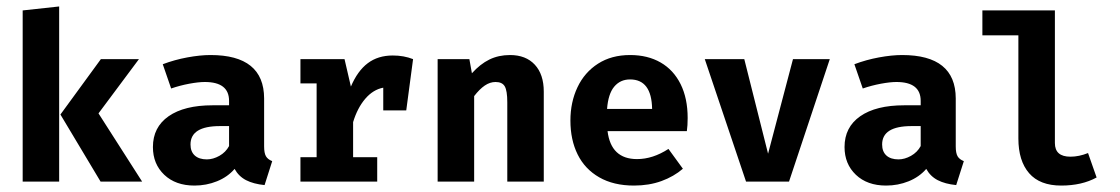

<svg xmlns="http://www.w3.org/2000/svg" viewBox="-20 -559 3446 591"><path d="M162.1 0H49.8V-526.9L162.1 -539.1ZM283.2 -210 417.5 0H289.6L166 -206.5L290.5 -377H407.7Z M817.9 -63 794.4 10.7Q760.3 7.3 737.5 -4.4Q714.8 -16.1 702.1 -39.1Q680.7 -14.2 647.9 -1Q615.2 12.2 578.6 12.2Q520.5 12.2 485.6 -21Q450.7 -54.2 450.7 -106.4Q450.7 -167.5 499 -201.2Q547.4 -234.9 634.3 -234.9H685.1V-248.5Q685.1 -306.6 610.4 -306.6Q591.3 -306.6 562.5 -301.3Q533.7 -295.9 506.8 -286.6L481 -361.3Q517.1 -375 556.6 -382.3Q596.2 -389.6 627.9 -389.6Q792.5 -389.6 793 -256.3V-108.4Q793 -87.9 798.6 -78.1Q804.2 -68.4 817.9 -63ZM685.1 -109.4V-170.9H657.2Q566.4 -170.9 566.4 -114.3Q566.4 -92.3 579.6 -80.3Q592.8 -68.4 616.7 -68.4Q635.7 -68.4 655.3 -79.3Q674.8 -90.3 685.1 -109.4Z M1251.5 -377 1230.5 -219.2H1159.7V-289.1Q1128.4 -283.2 1104.2 -254.9Q1080.1 -226.6 1066.9 -183.1V-75.2H1141.1V0H904.8V-75.2H954.6V-302.2H904.8V-377H1040.5L1060.1 -292.5Q1080.6 -340.8 1112.1 -364.5Q1143.6 -388.2 1189 -388.2Q1223.1 -388.2 1251.5 -377Z M1327.1 -377H1424.8L1432.6 -333.5Q1458 -361.8 1486.3 -375.7Q1514.6 -389.6 1549.8 -389.6Q1598.6 -389.6 1626.2 -359.9Q1653.8 -330.1 1653.8 -276.9V0H1541.5V-244.1Q1541.5 -279.8 1533.7 -293.2Q1525.9 -306.6 1505.4 -306.6Q1488.3 -306.6 1472.2 -295.7Q1456.1 -284.7 1439.5 -263.2V0H1327.1Z M1940.9 -69.3Q1989.3 -69.3 2037.6 -100.6L2082 -39.6Q2054.2 -15.6 2016.1 -1.7Q1978 12.2 1931.6 12.2Q1868.7 12.2 1824.5 -13.2Q1780.3 -38.6 1758.1 -83.5Q1735.8 -128.4 1735.8 -188Q1735.8 -244.6 1757.6 -290.5Q1779.3 -336.4 1820.8 -363Q1862.3 -389.6 1919.4 -389.6Q1973.6 -389.6 2013.4 -366.7Q2053.2 -343.8 2075 -300Q2096.7 -256.3 2096.7 -195.8Q2096.7 -172.4 2094.2 -155.3H1850.1Q1860.8 -69.3 1940.9 -69.3ZM1848.6 -223.6H1987.3Q1985.8 -314.5 1919.4 -314.5Q1889.2 -314.5 1870.6 -292.2Q1852.1 -270 1848.6 -223.6Z M2408.7 0H2276.4L2149.4 -377H2271L2344.2 -85.9L2420.9 -377H2534.2Z M2946.8 -63 2923.3 10.7Q2889.2 7.3 2866.5 -4.4Q2843.8 -16.1 2831.1 -39.1Q2809.6 -14.2 2776.9 -1Q2744.1 12.2 2707.5 12.2Q2649.4 12.2 2614.5 -21Q2579.6 -54.2 2579.6 -106.4Q2579.6 -167.5 2627.9 -201.2Q2676.3 -234.9 2763.2 -234.9H2814V-248.5Q2814 -306.6 2739.3 -306.6Q2720.2 -306.6 2691.4 -301.3Q2662.6 -295.9 2635.7 -286.6L2609.9 -361.3Q2646 -375 2685.5 -382.3Q2725.1 -389.6 2756.8 -389.6Q2921.4 -389.6 2921.9 -256.3V-108.4Q2921.9 -87.9 2927.5 -78.1Q2933.1 -68.4 2946.8 -63ZM2814 -109.4V-170.9H2786.1Q2695.3 -170.9 2695.3 -114.3Q2695.3 -92.3 2708.5 -80.3Q2721.7 -68.4 2745.6 -68.4Q2764.6 -68.4 2784.2 -79.3Q2803.7 -90.3 2814 -109.4Z M3227.1 -118.7Q3227.1 -76.7 3274.9 -76.7Q3301.3 -76.7 3329.1 -87.9L3355.5 -12.7Q3310.1 12.2 3246.6 12.2Q3180.7 12.2 3147.7 -25.9Q3114.7 -64 3114.7 -132.8V-450.2H3003.9V-526.9H3227.1Z"/></svg>

Font: Amiri Typewriter
Style: Bold
Weight: 700
Monospace: yes
Designer: Khaled Hosny
Version: Version 1.1